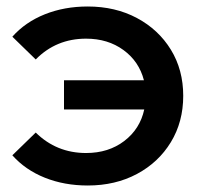

<svg xmlns="http://www.w3.org/2000/svg" viewBox="-20 -562 621 591"><path d="M250 9Q178 9 118 -15Q58 -39 18 -84L90 -154Q154 -91 245 -91Q314 -91 362.5 -128Q411 -165 424 -225H177V-315H423Q408 -373 360 -408Q312 -443 245 -443Q153 -443 90 -379L18 -449Q58 -494 118 -518Q178 -542 250 -542Q335 -542 401.5 -506.5Q468 -471 506 -409Q544 -347 544 -267Q544 -187 506 -124.5Q468 -62 401.5 -26.5Q335 9 250 9Z"/></svg>

Font: Montserrat SemiBold
Style: Regular
Weight: 600
Designer: Julieta Ulanovsky
Foundry: Julieta Ulanovsky
Version: Version 9.000; ttfautohint (v1.8.4.7-5d5b)